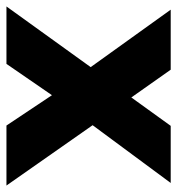

<svg xmlns="http://www.w3.org/2000/svg" viewBox="-18 -552 549 595"><g transform="rotate(90 256.5 -254.5)"><path d="M157 0H-21L167 -261L-11 -509H175L261 -387L349 -509H526L347 -267L534 0H348L254 -141Z"/></g></svg>

Font: Livvic
Style: Bold
Weight: 700
Designer: Jacques Le Bailly, Baron von Fonthausen
Version: Version 1.001; ttfautohint (v1.8.2)